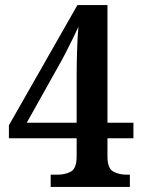

<svg xmlns="http://www.w3.org/2000/svg" viewBox="-20 -734 562 754"><path d="M179 0V-48H205Q237 -48 259 -60.5Q281 -73 281 -120V-191H15V-242L284 -714H402V-252H504V-191H402V-120Q402 -73 424.5 -60.5Q447 -48 478 -48H490V0ZM85 -252H281V-434Q281 -477 282.5 -530Q284 -583 288 -629Q281 -613 266.5 -583.5Q252 -554 236.5 -524Q221 -494 211 -477Z"/></svg>

Font: Noto Serif Hebrew SemiCondensed SemiBold
Style: Regular
Weight: 600
Width: 4
Designer: Monotype Design Team
Foundry: Monotype Imaging Inc.
Version: Version 2.004; ttfautohint (v1.8.4.7-5d5b)